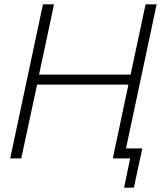

<svg xmlns="http://www.w3.org/2000/svg" viewBox="-20 -730 753 885"><path d="M178 -710H229L160 -386H582L651 -710H702L551 0H500L572 -340H151L78 0H27ZM552 135 580 0H500L510 -46H636L597 135Z"/></svg>

Font: Raleway Light
Style: Italic
Weight: 300
Italic angle: -12°
Designer: Matt McInerney, Pablo Impallari, Rodrigo Fuenzalida
Foundry: Matt McInerney, Pablo Impallari, Rodrigo Fuenzalida
Version: Version 4.026